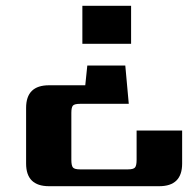

<svg xmlns="http://www.w3.org/2000/svg" viewBox="-20 -504 675 662"><path d="M432 -484V-353H264V-484ZM451 -54H608V60Q608 138 529 138H149Q70 138 70 60V-132Q70 -210 149 -210H274L281 -278H412L424 -146H256Q237 -146 231.5 -140Q226 -134 226 -115V47Q226 67 231.5 73.5Q237 80 256 80H421Q440 80 445.5 73.5Q451 67 451 47Z"/></svg>

Font: Sarpanch
Style: Bold
Weight: 700
Designer: Manushi Parikh (Devanagari and Latin), Jyotish Sonowal (Devanagari)
Foundry: Indian Type Foundry
Version: Version 2.004;PS 1.0;hotconv 1.0.78;makeotf.lib2.5.61930; tt